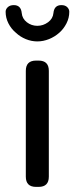

<svg xmlns="http://www.w3.org/2000/svg" viewBox="-20 -722 292 751"><path d="M121 9H131Q171 9 171 -31V-445Q171 -485 131 -485H121Q81 -485 81 -445V-31Q81 9 121 9ZM2 -676Q2 -652 13 -630.5Q24 -609 42 -594Q59 -578 81 -569Q103 -560 126 -560Q149 -560 171.5 -569Q194 -578 212 -594Q229 -609 240 -630.5Q251 -652 251 -676Q251 -686 243 -694Q235 -702 220 -702Q192 -702 189 -671Q187 -649 168 -635Q149 -621 126 -621Q103 -621 85 -635Q67 -649 65 -671Q62 -702 34 -702Q19 -702 10.5 -694Q2 -686 2 -676Z"/></svg>

Font: WDXL Lubrifont TC
Style: Regular
Weight: 400
Designer: [WDXL Lubrifont] Copyright 2020-2022 (c) NightFurySL2001, Skr-ZERO; [ZCOOL QingKe HuangYou] Copyright 2018-2022 (c) The 
Version: Version 2.001;hotconv 1.1.1;makeotfexe 2.6.0